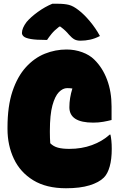

<svg xmlns="http://www.w3.org/2000/svg" viewBox="-20 -984 640 1024"><path d="M332 20Q227 20 157.5 -22.5Q88 -65 54 -137Q20 -209 20 -296V-304Q20 -418 46.5 -497Q73 -576 118 -625.5Q163 -675 219 -697.5Q275 -720 335 -720Q379 -720 418.5 -705.5Q458 -691 483 -666Q527 -623 551 -559Q575 -495 575 -416V-344Q556 -339 531 -334.5Q506 -330 477 -330Q350 -330 350 -412Q350 -461 366 -512Q354 -514 338 -514Q315 -514 294 -492.5Q273 -471 259.5 -421.5Q246 -372 246 -286V-278Q246 -265 246.5 -248.5Q247 -232 248 -220Q265 -203 289 -196.5Q313 -190 350 -190Q415 -190 470 -210Q525 -230 565 -266H569Q572 -253 574 -234Q576 -215 576 -190Q576 -135 565 -96Q554 -57 534 -37Q508 -11 457.5 4.5Q407 20 332 20ZM259 -964H288Q324 -964 347.5 -958Q371 -952 399 -930Q428 -908 459 -871Q490 -834 513 -792Q486 -778 460.5 -772.5Q435 -767 409 -767Q389 -767 376 -774.5Q363 -782 348 -799Q339 -810 328.5 -820Q318 -830 302 -842H296Q270 -822 255 -803.5Q240 -785 231 -771H225Q172 -771 144 -776Q116 -781 106.5 -789.5Q97 -798 97 -808Q97 -834 122 -867Q144 -893 182 -920.5Q220 -948 259 -964Z"/></svg>

Font: Recursive Mn Csl St XBk
Style: Regular
Weight: 1000
Monospace: yes
Version: Version 1.079;hotconv 1.0.112;makeotfexe 2.5.65598; ttfautoh